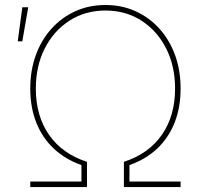

<svg xmlns="http://www.w3.org/2000/svg" viewBox="-20 -757 812 777"><path d="M102.5 0V-22.5H309.6V-88.9Q243.7 -112.3 197.3 -156Q150.9 -199.7 126.7 -261.2Q102.5 -322.8 102.5 -398.4Q102.5 -472.2 125 -533.9Q147.5 -595.7 188.5 -641.1Q229.5 -686.5 285.2 -711.7Q340.8 -736.8 406.7 -736.8Q472.7 -736.8 528.3 -711.7Q584 -686.5 625 -641.1Q666 -595.7 688.5 -533.9Q710.9 -472.2 710.9 -398.4Q710.9 -322.8 686.8 -261.2Q662.6 -199.7 616.5 -156Q570.3 -112.3 503.9 -88.9V-22.5H710.9V0H481.4V-102.1Q582 -134.8 635.3 -211.7Q688.5 -288.6 688.5 -398.4Q688.5 -490.2 652.1 -561.5Q615.7 -632.8 552.2 -673.6Q488.8 -714.4 406.7 -714.4Q325.2 -714.4 261.5 -673.6Q197.8 -632.8 161.4 -561.5Q125 -490.2 125 -398.4Q125 -288.6 178.2 -211.7Q231.4 -134.8 332 -102.1V0ZM51.8 -589.8 70.3 -727.5H94.2L70.3 -589.8Z"/></svg>

Font: Inter 20pt Thin
Style: Regular
Weight: 250
Version: Version 4.001;git-66647c0bb